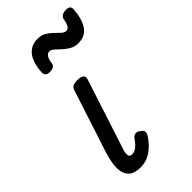

<svg xmlns="http://www.w3.org/2000/svg" viewBox="-251 -872 957 957"><g transform="rotate(-45 227.0 -393.5)"><path d="M135 16Q94 16 74 0Q54 -16 49 -42Q44 -68 49 -98Q54 -128 63 -157L169 -483Q175 -503 185 -509Q195 -515 219 -515Q242 -515 252 -506Q262 -497 257 -483L136 -111Q131 -97 130 -85Q129 -73 133.5 -66.5Q138 -60 149 -60Q162 -60 173.5 -66.5Q185 -73 195.5 -85Q206 -97 215 -110Q223 -120 234.5 -122Q246 -124 259 -114Q274 -104 275.5 -94.5Q277 -85 271 -75Q262 -58 242.5 -36.5Q223 -15 196 0.5Q169 16 135 16ZM351 -641Q326 -641 306.5 -652.5Q287 -664 272 -678Q257 -692 244.5 -703.5Q232 -715 220 -715Q207 -715 198.5 -702Q190 -689 187 -664Q185 -652 175.5 -646Q166 -640 149 -640Q118 -640 119 -668Q123 -734 149.5 -767.5Q176 -801 223 -801Q249 -801 267.5 -790Q286 -779 300.5 -764.5Q315 -750 327.5 -738.5Q340 -727 353 -727Q364 -727 372 -739Q380 -751 384 -776Q388 -803 426 -803Q442 -803 448.5 -796.5Q455 -790 454 -776Q449 -710 424 -675.5Q399 -641 351 -641Z"/></g></svg>

Font: Playwrite NL
Style: Regular
Weight: 400
Designer: Veronika Burian, José Scaglione
Foundry: TypeTogether
Version: Version 1.002